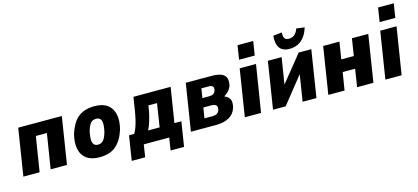

<svg xmlns="http://www.w3.org/2000/svg" viewBox="-68 -1310 4351 1999"><g transform="rotate(-15 2108.0 -310.5)"><path d="M24 0 104 -506H574L494 0H318L378 -375H259L199 0Z M842 11Q757 11 705.5 -26.5Q654 -64 639.5 -133.5Q625 -203 649 -295Q667 -351 692 -393.5Q717 -436 750.5 -463Q784 -490 828 -503.5Q872 -517 929 -517Q1015 -517 1066 -479.5Q1117 -442 1132 -374Q1147 -306 1123 -213Q1105 -156 1079.5 -114Q1054 -72 1021 -44Q988 -16 944 -2.5Q900 11 842 11ZM861 -120Q883 -120 899.5 -128.5Q916 -137 930.5 -159.5Q945 -182 958 -226Q978 -313 965.5 -349.5Q953 -386 911 -386Q891 -386 873.5 -378.5Q856 -371 841.5 -348Q827 -325 814 -282Q795 -196 807 -158Q819 -120 861 -120Z M1156 134 1198 -131H1254Q1271 -161 1283 -194Q1295 -227 1305 -269Q1315 -311 1324 -367L1346 -506H1747L1687 -131H1762L1720 134H1575L1596 0H1322L1301 134ZM1403 -128H1527L1566 -379H1473L1465 -327Q1456 -276 1439 -220.5Q1422 -165 1403 -128Z M1830 0 1910 -506H2183Q2255 -506 2293.5 -489Q2332 -472 2342.5 -439Q2353 -406 2341 -355Q2334 -339 2324.5 -324Q2315 -309 2301 -296Q2287 -283 2264 -268L2263 -263Q2303 -248 2318.5 -216.5Q2334 -185 2318 -126Q2299 -64 2243.5 -32Q2188 0 2101 0ZM2002 -98H2090Q2118 -98 2137 -108.5Q2156 -119 2164 -146Q2173 -180 2157.5 -195Q2142 -210 2107 -210H2020ZM2036 -307H2106Q2139 -307 2155.5 -317.5Q2172 -328 2179 -353Q2186 -384 2172.5 -396Q2159 -408 2123 -408H2052Z M2508 -594 2532 -745H2701L2677 -594ZM2411 0 2491 -506H2667L2586 0Z M2715 0 2795 -506H2943L2891 -179H2863L3127 -506H3263L3183 0H3034L3086 -328H3113L2851 0ZM3046 -567Q3004 -567 2972.5 -584Q2941 -601 2926.5 -639.5Q2912 -678 2917 -743L3012 -754Q3008 -714 3019.5 -692.5Q3031 -671 3067 -671Q3103 -671 3127 -690.5Q3151 -710 3168 -755L3255 -743Q3236 -681 3205.5 -642.5Q3175 -604 3134.5 -585.5Q3094 -567 3046 -567Z M3311 0 3391 -506H3566L3537 -322H3672L3701 -506H3877L3797 0H3621L3651 -191H3517L3486 0Z M4023 -594 4047 -745H4216L4192 -594ZM3926 0 4006 -506H4182L4101 0Z"/></g></svg>

Font: Nunito Sans 7pt Condensed Black
Style: Italic
Weight: 900
Width: 3
Italic angle: -9°
Designer: Vernon Adams
Foundry: Vernon Adams
Version: Version 3.101;gftools[0.9.27]